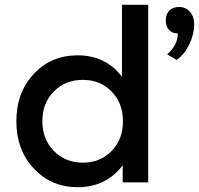

<svg xmlns="http://www.w3.org/2000/svg" viewBox="-20 -758 827 798"><path d="M487 -439V-738H596V0H490V-71Q421 20 303 20Q193 20 120.5 -57.5Q48 -135 48 -254Q48 -373 120 -450.5Q192 -528 303 -528Q419 -528 487 -439ZM156 -254Q156 -179 204 -130.5Q252 -82 324 -82Q397 -82 444 -130.5Q491 -179 491 -254Q491 -329 444 -377.5Q397 -426 324 -426Q251 -426 203.5 -377.5Q156 -329 156 -254ZM719 -619Q696 -619 682.5 -634Q669 -649 669 -674Q669 -699 684 -714Q699 -729 724 -729Q752 -729 769.5 -709Q787 -689 787 -657Q787 -615 766.5 -573Q746 -531 714 -509L675 -532Q719 -571 719 -619Z"/></svg>

Font: Metropolitano Medium
Style: Regular
Weight: 500
Designer: Fonts by Alex Slobzheninov & Chris M. Simpson / Changes by Cristiano Sobral
Foundry: Fonts by Alex Slobzheninov & Chris M. Simpson / Changes by Cristiano Sobral
Version: Version 1.00;August 30, 2020;FontCreator 13.0.0.2681 64-bit